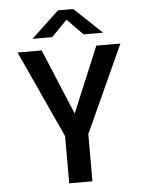

<svg xmlns="http://www.w3.org/2000/svg" viewBox="-60 -948 769 997"><g transform="rotate(-5 325.0 -450.0)"><path d="M260 0V-246L52 -700H177.5L320 -358.5L462.5 -700H588L381 -246V0ZM135.5 -764 280 -900H359.5L503.5 -764H401.5L320 -847.5L238 -764Z"/></g></svg>

Font: Trispace Medium
Style: Regular
Weight: 500
Designer: Tyler Finck
Foundry: Etcetera Type Company
Version: Version 1.210; ttfautohint (v1.8.3)